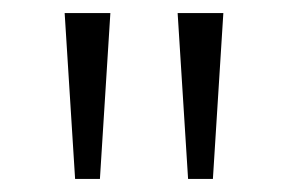

<svg xmlns="http://www.w3.org/2000/svg" viewBox="-20 -745 441 294"><path d="M268 -471 252 -725H322L306 -471ZM95 -471 79 -725H149L133 -471Z"/></svg>

Font: REM ExtraLight
Style: Regular
Weight: 250
Designer: Octavio Pardo
Foundry: Ashler Design
Version: Version 1.005;gftools[0.9.28]